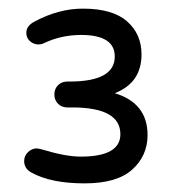

<svg xmlns="http://www.w3.org/2000/svg" viewBox="-20 -870 410 445"><path d="M246 -654Q322 -631 322 -557Q322 -509 286.5 -477Q251 -445 176 -445Q98 -445 53 -470Q36 -479 36 -497Q36 -509 45 -517.5Q54 -526 65 -526Q68 -526 76 -524Q132 -507 167 -507Q259 -507 259 -559Q259 -621 147 -621H136Q123 -621 114.5 -629.5Q106 -638 106 -651Q106 -664 114.5 -672.5Q123 -681 136 -681H141Q246 -681 246 -739Q246 -789 168 -789Q122 -789 82 -770Q76 -767 69 -767Q58 -767 49.5 -774.5Q41 -782 41 -794Q41 -810 60 -820Q116 -850 172 -850Q241 -850 274.5 -820.5Q308 -791 308 -744Q308 -678 246 -654Z"/></svg>

Font: VarelaRound
Style: Regular
Weight: 400
Designer: Joe Prince, Avraham Cornfeld
Foundry: Joe Prince, Avraham Cornfeld
Version: Version 2.000;PS 002.000;hotconv 1.0.88;makeotf.lib2.5.64775